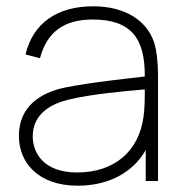

<svg xmlns="http://www.w3.org/2000/svg" viewBox="-20 -575 582 610"><path d="M227 15C322.5 15 402 -25.5 443 -98.5V0H482V-338C482 -374 478 -415 469 -442C445 -511 376 -555 276 -555C162 -555 85 -502 61 -402L107 -390C129 -473 183 -513 274 -513C396.5 -513 441 -453.5 440 -332C386 -325.5 272 -314 187 -297C110 -281 40 -238 40 -143C40 -59 101 15 227 15ZM225 -27C118 -27 84 -90 84 -142C84 -216 147 -246 196 -258C270 -276.5 379 -285.5 440 -291C440 -267.5 440 -232 436 -204C421 -93 342 -27 225 -27Z"/></svg>

Font: Hauora ExtraLight
Style: Regular
Weight: 200
Designer: Mikhail Sharanda
Foundry: WCYS & Co.
Version: Version 1.010